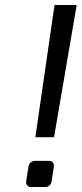

<svg xmlns="http://www.w3.org/2000/svg" viewBox="-20 -751 328 771"><path d="M122 -200H197L288 -731H199ZM85 -23C83 -9 92 0 106 0H161C175 0 185 -8 187 -23L196 -80C198 -94 192 -105 177 -105H122C106 -105 96 -95 94 -80Z"/></svg>

Font: Exo
Style: Regular Italic
Weight: 400
Designer: Natanael Gama
Version: Version 1.00